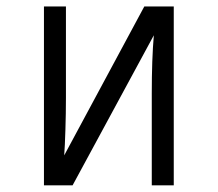

<svg xmlns="http://www.w3.org/2000/svg" viewBox="-20 -558 655 578"><path d="M503.1 -538.5V0H436.9V-276.4Q436.9 -381 443.1 -451.8L198.5 0H112.3V-538.5H178.5V-263.6Q178.5 -216.4 176.9 -167.2Q175.4 -117.9 173.3 -90.3L414.4 -538.5Z"/></svg>

Font: Fira Code Fixed Light
Style: Regular
Weight: 300
Monospace: yes
Designer: Carrois Corporate, Edenspiekermann AG, Nikita Prokopov
Foundry: Carrois Corporate, Edenspiekermann AG, Nikita Prokopov
Version: Version 5.002